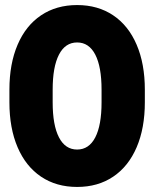

<svg xmlns="http://www.w3.org/2000/svg" viewBox="-20 -737 616 767"><path d="M17.6 -328.1V-378.9Q17.6 -481.9 50.3 -558.3Q83 -634.8 144 -675.8Q205.1 -716.8 288.1 -716.8Q371.1 -716.8 432.1 -675.8Q493.2 -634.8 525.9 -558.3Q558.6 -481.9 558.6 -378.9V-328.1Q558.6 -225.1 525.9 -148.7Q493.2 -72.3 432.1 -31.2Q371.1 9.8 288.1 9.8Q205.1 9.8 144 -31.2Q83 -72.3 50.3 -148.7Q17.6 -225.1 17.6 -328.1ZM385.7 -328.1V-378.9Q385.7 -470.2 360.6 -518.8Q335.4 -567.4 288.1 -567.4Q240.7 -567.4 215.6 -518.8Q190.4 -470.2 190.4 -378.9V-328.1Q190.4 -236.8 215.6 -188.2Q240.7 -139.6 288.1 -139.6Q335.4 -139.6 360.6 -188.2Q385.7 -236.8 385.7 -328.1Z"/></svg>

Font: Pretendard GOV Black
Style: Regular
Weight: 900
Designer: Base glyphs from Inter by Rasmus Andersson; Hangeul glyphs from Noto Sans CJK(Source Han Sans) by Jang Soo-young and Kan
Foundry: Kil Hyung-jin
Version: Version 1.309